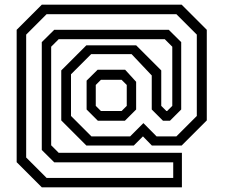

<svg xmlns="http://www.w3.org/2000/svg" viewBox="-20 -764 957 818"><path d="M158 34 51 -73V-637L158 -744H754L861 -637V-251L754 -144H627L589 -183L550 -144H348L241 -251V-464L348 -571H560L667 -464V-313L689 -291H692L714 -313V-565L682 -597H230L198 -565V-145L230 -113H755V34ZM178.5 -6H718V-72.5H211L158 -125V-584.5L211 -637H699L752 -584.5V-297.5L704 -249.5H674.5L626.5 -297.5V-442.5L540.5 -533.5H368.5L282.5 -447.5V-270L369.5 -183H534.5L591 -239.5L647 -183H731.5L818.5 -270V-616.5L731.5 -703.5H178.5L91.5 -616.5V-93ZM397 -249.5 349 -297.5V-420.5L396 -467H513L560 -415.5V-297.5L512 -249.5ZM410 -291H498L520 -313V-402L498 -424H410L388 -402V-313Z"/></svg>

Font: Tourney Thin
Style: Regular
Weight: 100
Designer: Tyler Finck
Foundry: Etcetera Type Co
Version: Version 1.015